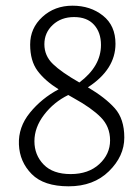

<svg xmlns="http://www.w3.org/2000/svg" viewBox="-20 -640 487 675"><path d="M186 -326Q138 -356 112 -391Q86 -426 86 -483.5Q86 -541 129 -580.5Q172 -620 235 -620Q298 -620 342 -585Q386 -550 386 -486Q386 -396 289 -333Q350 -297 383.5 -259.5Q417 -222 417 -156.5Q417 -91 363 -38Q309 15 221.5 15Q134 15 91.5 -28Q49 -71 46.5 -132Q44 -193 85 -243.5Q126 -294 186 -326ZM259 -350Q335 -407 335 -482Q335 -526 310.5 -553Q286 -580 240.5 -580Q195 -580 165.5 -552.5Q136 -525 136 -484.5Q136 -444 166 -415Q196 -386 259 -350ZM241 -294 220 -306Q169 -281 135 -236.5Q101 -192 101 -143.5Q101 -95 133.5 -61.5Q166 -28 228.5 -28Q291 -28 329 -63Q367 -98 367 -146.5Q367 -195 334 -228Q301 -261 241 -294Z"/></svg>

Font: Karma Light
Style: Regular
Weight: 300
Designer: Joana Correia
Foundry: Indian Type Foundry
Version: Version 1.202;PS 1.0;hotconv 1.0.78;makeotf.lib2.5.61930; tt